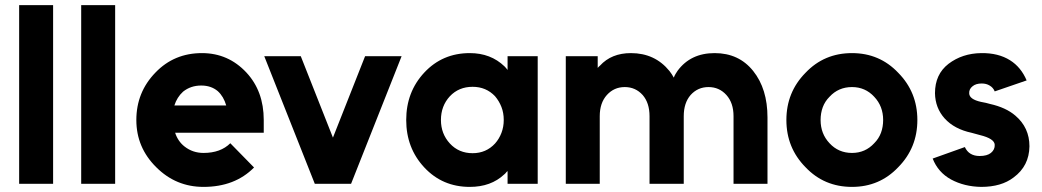

<svg xmlns="http://www.w3.org/2000/svg" viewBox="-20 -720 4083 752"><path d="M55 -700V0H188V-700Z M298 -700V0H431V-700Z M1013 -200V-250Q1013 -363 945 -436Q874 -512 771 -512Q662 -512 589 -436Q514 -359 514 -250Q514 -142 592 -65Q669 12 777 12Q900 12 975 -64L882 -159Q844 -121 777 -121Q735 -121 703 -146Q690 -156 680.5 -170Q671 -184 666 -200ZM768 -385Q807 -385 833 -363Q856 -342 866 -307H663Q673 -339 697 -361Q727 -385 768 -385Z M1015 -500 1213 0H1355L1553 -500H1410L1284 -181L1158 -500Z M1968 -500V-446Q1965 -450 1962 -453.5Q1959 -457 1956 -460Q1902 -512 1820 -512Q1713 -512 1642 -436Q1571 -360 1571 -250Q1571 -140 1642 -64Q1713 12 1820 12Q1903 12 1955 -37Q1959 -40 1961.5 -43.5Q1964 -47 1968 -50V0H2086V-500ZM1831 -380Q1884 -380 1919 -343Q1935 -324 1944 -301Q1953 -278 1953 -250Q1953 -223 1944 -199.5Q1935 -176 1919 -158Q1884 -120 1831 -120Q1777 -120 1742 -158Q1707 -196 1707 -250Q1707 -305 1742 -343Q1777 -380 1831 -380Z M2986 0V-260Q2986 -316 2972 -361.5Q2958 -407 2930 -442Q2874 -512 2779 -512Q2685 -512 2634 -443Q2630 -437 2626 -430.5Q2622 -424 2619 -416Q2615 -423 2611 -429.5Q2607 -436 2602 -442Q2545 -512 2451 -512Q2375 -512 2330 -463Q2328 -461 2325.5 -459Q2323 -457 2321 -454V-500H2196V0H2329V-265Q2329 -317 2357 -348Q2385 -379 2427 -379Q2469 -379 2497 -348Q2524 -317 2524 -265V0H2658V-265Q2658 -317 2685 -348Q2713 -379 2755 -379Q2797 -379 2825 -348Q2853 -317 2853 -265V0Z M3317 -379Q3369 -379 3404 -341Q3439 -304 3439 -250Q3439 -223 3430.5 -200Q3422 -177 3404 -159Q3369 -121 3317 -121Q3264 -121 3229 -159Q3194 -196 3194 -250Q3194 -277 3202.5 -300Q3211 -323 3229 -341Q3264 -379 3317 -379ZM3317 -512Q3208 -512 3135 -435Q3060 -359 3060 -250Q3060 -141 3135 -65Q3208 12 3317 12Q3425 12 3498 -65Q3573 -141 3573 -250Q3573 -359 3498 -435Q3425 -512 3317 -512Z M4001 -405Q3979 -457 3936 -484Q3890 -513 3823 -512Q3749 -511 3695 -470Q3642 -429 3642 -355Q3643 -297 3680 -256Q3699 -235 3725.5 -221Q3752 -207 3785 -200Q3793 -198 3801.5 -195.5Q3810 -193 3818 -191Q3875 -177 3876 -153Q3877 -134 3861 -121Q3846 -109 3817 -109Q3775 -109 3759 -144L3633 -99Q3654 -45 3705 -17Q3757 11 3823 12Q3902 12 3950 -25Q4011 -70 4012 -147Q4012 -220 3957 -267Q3920 -299 3857 -313Q3851 -315 3842 -317Q3833 -319 3822 -321Q3777 -331 3776 -354Q3775 -371 3789 -382Q3802 -393 3825 -393Q3843 -393 3856 -385Q3870 -377 3876 -362Z"/></svg>

Font: Unageo
Style: Bold
Weight: 700
Designer: Richard Sepsi
Foundry: Richard Sepsi
Version: Version 2.000